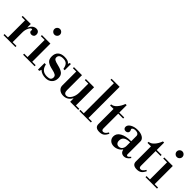

<svg xmlns="http://www.w3.org/2000/svg" viewBox="234 -1959 3177 3177"><g transform="rotate(45 1823.0 -370.5)"><path d="M28 -425V-450H217V-371H221Q263 -462 339 -462Q371 -462 389.5 -443Q408 -424 408 -391Q408 -362 390.5 -346.5Q373 -331 348 -331Q328 -331 313 -342Q298 -353 298 -371Q298 -375 299.5 -381.5Q301 -388 301 -391Q301 -404 285 -404Q263 -404 240 -357.5Q217 -311 217 -252V-25H307V0H28V-25H107V-425Z M477 -425V-450H676V-25H756V0H487V-25H566V-425ZM571.5 -620.5Q552 -640 552 -667Q552 -694 571.5 -713.5Q591 -733 618 -733Q645 -733 664.5 -713.5Q684 -694 684 -667Q684 -640 664.5 -620.5Q645 -601 618 -601Q591 -601 571.5 -620.5Z M1021 12Q932 12 879 -39L864 0H835V-153H867L872 -134Q901 -24 1020 -24Q1068 -24 1089 -41Q1110 -58 1110 -92Q1110 -123 1085 -139Q1060 -155 1000 -168Q919 -185 880 -215.5Q841 -246 841 -316Q841 -386 882 -424Q923 -462 999 -462Q1091 -462 1118 -417L1129 -450H1155V-305H1124L1121 -320Q1110 -376 1082 -401Q1054 -426 1001 -426Q906 -426 906 -356Q906 -330 929 -315Q952 -300 1017 -285Q1099 -266 1137 -234.5Q1175 -203 1175 -139Q1175 -70 1133 -29Q1091 12 1021 12Z M1698 -450V-25H1777V0H1588V-78H1584Q1534 12 1436 12Q1379 12 1342 -19.5Q1305 -51 1305 -97V-425H1227V-450H1415V-100Q1415 -25 1471 -25Q1517 -25 1552.5 -82Q1588 -139 1588 -219V-425H1506V-450Z M1803 -729V-754H1992V-25H2072V0H1803V-25H1882V-729Z M2282 13Q2179 13 2179 -71V-424H2098V-449Q2148 -453 2191.5 -502Q2235 -551 2261 -622H2289V-449H2404V-424H2289V-78Q2289 -33 2326 -33Q2365 -33 2401 -96L2421 -85Q2396 -31 2364.5 -9Q2333 13 2282 13Z M2619 12Q2565 12 2531 -19Q2497 -50 2497 -100Q2497 -171 2568.5 -212Q2640 -253 2764 -253V-375Q2764 -401 2744 -416Q2724 -431 2689 -431Q2659 -431 2640 -421Q2621 -411 2621 -395Q2621 -389 2628 -376.5Q2635 -364 2635 -352Q2635 -331 2619.5 -317.5Q2604 -304 2580 -304Q2556 -304 2542 -318Q2528 -332 2528 -355Q2528 -400 2580.5 -431Q2633 -462 2709 -462Q2782 -462 2828 -433.5Q2874 -405 2874 -359V-55Q2874 -45 2880.5 -38.5Q2887 -32 2896 -32Q2912 -32 2947 -71L2961 -55Q2914 12 2856 12Q2784 12 2768 -62H2764Q2745 -30 2704 -9Q2663 12 2619 12ZM2679 -43Q2717 -43 2740.5 -71.5Q2764 -100 2764 -146V-227Q2613 -227 2613 -119Q2613 -83 2630.5 -63Q2648 -43 2679 -43Z M3158 13Q3055 13 3055 -71V-424H2974V-449Q3024 -453 3067.5 -502Q3111 -551 3137 -622H3165V-449H3280V-424H3165V-78Q3165 -33 3202 -33Q3241 -33 3277 -96L3297 -85Q3272 -31 3240.5 -9Q3209 13 3158 13Z M3341 -425V-450H3540V-25H3620V0H3351V-25H3430V-425ZM3435.5 -620.5Q3416 -640 3416 -667Q3416 -694 3435.5 -713.5Q3455 -733 3482 -733Q3509 -733 3528.5 -713.5Q3548 -694 3548 -667Q3548 -640 3528.5 -620.5Q3509 -601 3482 -601Q3455 -601 3435.5 -620.5Z"/></g></svg>

Font: Libre Bodoni
Style: Regular
Weight: 400
Designer: Pablo Impallari, Rodrigo Fuenzalida
Foundry: Pablo Impallari, Rodrigo Fuenzalida
Version: Version 1.001